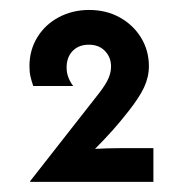

<svg xmlns="http://www.w3.org/2000/svg" viewBox="-20 -822 373 384"><path d="M40.3 -458.3V-459.7L178.5 -636.1Q192.4 -654.2 197.2 -666Q202.1 -677.8 202.1 -688.9Q202.1 -707.6 189.9 -720.1Q177.8 -732.6 157.6 -732.6Q137.5 -732.6 125.3 -720.1Q113.2 -707.6 113.2 -686.8Q113.2 -667.4 126.4 -650H46.5Q43.1 -659.7 41 -668.8Q38.9 -677.8 38.9 -689.6Q38.9 -721.5 54.5 -747.2Q70.1 -772.9 97.6 -787.5Q125 -802.1 158.3 -802.1Q192.4 -802.1 219.4 -787.2Q246.5 -772.2 262.2 -746.5Q277.8 -720.8 277.8 -689.6Q277.8 -668.1 268.1 -647.2Q258.3 -626.4 236.8 -599.3Q222.2 -580.6 205.6 -561.8Q188.9 -543.1 170.1 -524.3Q183.3 -525 195.1 -525.3Q206.9 -525.7 220.1 -525.7H286.8V-458.3Z"/></svg>

Font: Afacad Flux Medium
Style: Regular
Weight: 500
Designer: Kristian Moeller
Foundry: Dicotype
Version: Version 1.100